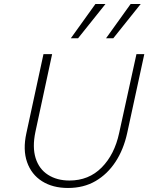

<svg xmlns="http://www.w3.org/2000/svg" viewBox="-20 -927 737 954"><path d="M318 7Q242 7 189 -26.5Q136 -60 114.5 -121.5Q93 -183 111 -265L196 -658H239L156 -272Q140 -196 157 -141.5Q174 -87 218.5 -58.5Q263 -30 325 -30Q421 -30 485 -94.5Q549 -159 572 -266L658 -658H697L612 -266Q594 -184 554 -123Q514 -62 455 -27.5Q396 7 318 7ZM332 -737 454 -907H504L368 -737ZM507 -737 629 -907H679L543 -737Z"/></svg>

Font: Ysabeau Office ExtraLight
Style: Italic
Weight: 250
Italic angle: -12°
Designer: Christian Thalmann (Catharsis Fonts)
Version: Version 2.001;gftools[0.9.30]; featfreeze: tnum,lnum,ss02